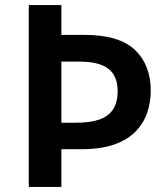

<svg xmlns="http://www.w3.org/2000/svg" viewBox="-20 -734 659 754"><path d="M572 -378Q572 -333 558 -291.5Q544 -250 512.5 -217.5Q481 -185 428.5 -166.5Q376 -148 298 -148H221V0H93V-714H221V-597H311Q448 -597 510 -538Q572 -479 572 -378ZM278 -252Q334 -252 370 -264.5Q406 -277 424 -304.5Q442 -332 442 -376Q442 -435 406 -463.5Q370 -492 292 -492H221V-252Z"/></svg>

Font: Noto Sans Devanagari SemiBold
Style: Regular
Weight: 600
Version: Version 2.003